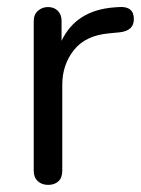

<svg xmlns="http://www.w3.org/2000/svg" viewBox="-20 -517 398 542"><path d="M357.9 -462.9Q357.9 -430.2 317.9 -425.8L288.1 -422.9Q221.2 -417 188.5 -375.5Q155.8 -334 155.8 -277.8V-35.2Q155.8 -15.1 144.8 -5.1Q133.8 4.9 116 4.9Q98.1 4.9 86.7 -5.6Q75.2 -16.1 75.2 -35.2V-457Q75.2 -476.1 87.2 -486.6Q99.1 -497.1 115.7 -497.1Q132.3 -497.1 143.1 -486.6Q153.8 -476.1 153.8 -458V-401.9Q194.8 -487.8 301.8 -496.1L315.9 -497.1Q357.9 -500 357.9 -462.9Z"/></svg>

Font: Nunito-Regular
Style: Regular
Weight: 400
Designer: Vernon Adams
Foundry: newtypography
Version: Version 3.000